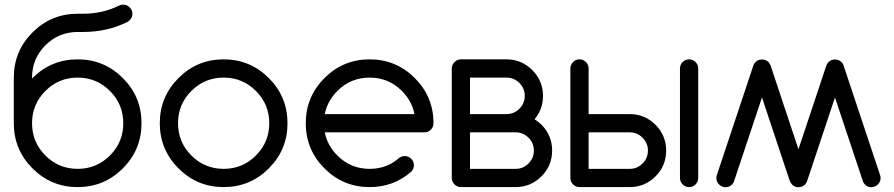

<svg xmlns="http://www.w3.org/2000/svg" viewBox="-20 -801 3829 822"><path d="M117.2 -464.8Q118.2 -465.8 119.1 -466.8Q199.2 -546.9 312.5 -546.9Q425.8 -546.9 505.9 -466.8Q585.9 -386.7 585.9 -273.4Q585.9 -160.2 505.9 -80.1Q425.8 0 312.5 0Q199.2 0 119.1 -80.1Q39.1 -160.2 39.1 -273.4V-468.8Q39.1 -582 119.1 -662.1Q199.2 -742.2 312.5 -742.2H335Q419.9 -742.2 490.2 -777.3Q498 -781.2 507.8 -781.2Q523.4 -781.2 535.2 -769.5Q546.9 -757.8 546.9 -742.2Q546.9 -726.1 535.6 -714.8Q530.8 -710 525.4 -707Q439.5 -664.1 335 -664.1H312.5Q231.4 -664.1 174.3 -606.9Q117.2 -549.8 117.2 -468.8ZM450.7 -135.3Q507.8 -192.4 507.8 -273.4Q507.8 -354.5 450.7 -411.6Q393.6 -468.8 312.5 -468.8Q231.4 -468.8 174.3 -411.6Q117.2 -354.5 117.2 -273.4Q117.2 -192.4 174.3 -135.3Q231.4 -78.1 312.5 -78.1Q393.6 -78.1 450.7 -135.3Z M1075.7 -411.6Q1018.6 -468.8 937.5 -468.8Q856.4 -468.8 799.3 -411.6Q742.2 -354.5 742.2 -273.4Q742.2 -192.4 799.3 -135.3Q856.4 -78.1 937.5 -78.1Q1018.6 -78.1 1075.7 -135.3Q1132.8 -192.4 1132.8 -273.4Q1132.8 -354.5 1075.7 -411.6ZM1130.9 -466.8Q1210.9 -386.7 1210.9 -273.4Q1210.9 -160.2 1130.9 -80.1Q1050.8 0 937.5 0Q824.2 0 744.1 -80.1Q664.1 -160.2 664.1 -273.4Q664.1 -386.7 744.1 -466.8Q824.2 -546.9 937.5 -546.9Q1050.8 -546.9 1130.9 -466.8Z M1712.9 -132.8Q1729 -132.8 1740.5 -121.3Q1752 -109.9 1752 -93.8Q1752 -77.6 1740.7 -65.9Q1665 0 1562.5 0Q1449.2 0 1369.1 -80.1Q1289.1 -160.2 1289.1 -273.4Q1289.1 -386.7 1369.1 -466.8Q1449.2 -546.9 1562.5 -546.9Q1675.8 -546.9 1755.9 -466.8Q1835.9 -386.7 1835.9 -273.4Q1835.9 -257.3 1824.5 -245.8Q1813 -234.4 1796.9 -234.4H1370.6Q1381.3 -178.2 1424.3 -135.3Q1481.4 -78.1 1562.5 -78.1Q1635.7 -78.1 1688.5 -124.5Q1699.2 -132.8 1712.9 -132.8ZM1754.4 -312.5Q1743.7 -368.7 1700.7 -411.6Q1643.6 -468.8 1562.5 -468.8Q1481.4 -468.8 1424.3 -411.6Q1381.3 -368.7 1370.6 -312.5Z M1953.1 -546.9H2148.4Q2212.9 -546.9 2258.8 -501Q2304.7 -455.1 2304.7 -390.6Q2304.7 -333 2268.6 -290.5Q2284.2 -280.8 2298.3 -267.1Q2343.8 -221.2 2343.8 -156.2Q2343.8 -91.8 2297.9 -45.9Q2252 0 2187.5 0H1953.1Q1937.5 0 1925.8 -11.7Q1914.1 -23.4 1914.1 -39.1V-507.8Q1914.1 -523.4 1925.8 -535.2Q1937.5 -546.9 1953.1 -546.9ZM2187.5 -78.1Q2219.7 -78.1 2242.7 -101.1Q2265.6 -124 2265.6 -156.2Q2265.6 -188.5 2242.7 -211.4Q2219.7 -234.4 2187.5 -234.4H1992.2V-78.1ZM2148.4 -312.5Q2180.7 -312.5 2203.6 -335.4Q2226.6 -358.4 2226.6 -390.6Q2226.6 -422.9 2203.6 -445.8Q2180.7 -468.8 2148.4 -468.8H1992.2V-312.5Z M2500 -507.8V-312.5H2675.8Q2740.7 -312.5 2786.4 -266.8Q2832 -221.2 2832 -156.2Q2832 -91.3 2786.4 -45.7Q2740.7 0 2675.8 0H2460.9Q2444.8 0 2433.3 -11.5Q2421.9 -22.9 2421.9 -39.1V-508.8Q2422.4 -524.4 2433.6 -535.6Q2444.8 -546.9 2460.9 -546.9Q2477.1 -546.9 2488.5 -535.4Q2500 -523.9 2500 -507.8ZM2675.8 -78.1Q2708 -78.1 2731 -101.1Q2753.9 -124 2753.9 -156.2Q2753.9 -188.5 2731 -211.4Q2708 -234.4 2675.8 -234.4H2500V-78.1ZM2891.1 -507.8Q2891.1 -523.9 2902.6 -535.4Q2914.1 -546.9 2930.2 -546.9Q2946.3 -546.9 2957.8 -535.4Q2969.2 -523.9 2969.2 -507.8V-39.1Q2969.2 -22.9 2957.8 -11.5Q2946.3 0 2930.2 0Q2914.1 0 2902.6 -11.5Q2891.1 -22.9 2891.1 -39.1Z M3371.1 -10.7Q3363.8 -18.6 3360.4 -28.8L3242.2 -383.8L3121.6 -22Q3118.7 -16.1 3113.8 -10.7Q3102.1 0.5 3085.9 0.5Q3070.3 0.5 3058.6 -11.2Q3046.9 -22.5 3046.9 -38.6Q3046.9 -46.4 3049.8 -53.7L3205.6 -521.5Q3208.5 -528.8 3214.8 -535.6Q3226.1 -546.4 3242.2 -546.4Q3258.3 -546.4 3270 -535.6Q3275.9 -528.8 3278.8 -521.5L3398.4 -162.1L3518.1 -521.5Q3521 -528.8 3527.3 -535.6Q3538.6 -546.4 3554.7 -546.4Q3570.8 -546.4 3582.5 -535.6Q3588.4 -528.8 3591.3 -521.5L3747.1 -53.7Q3750 -46.4 3750 -38.6Q3750 -22.5 3738.3 -11.2Q3726.6 0 3710.9 0.5Q3694.8 0.5 3683.6 -10.7Q3678.2 -16.1 3675.3 -22L3554.7 -383.8L3436.5 -28.8Q3433.6 -18.6 3426.3 -10.7Q3414.6 0.5 3398.4 0.5Q3382.3 0.5 3371.1 -10.7Z"/></svg>

Font: Comfortaa
Style: Regular
Weight: 400
Designer: Johan Aakerlund
Foundry: Johan Aakerlund
Version: Version 2.001; ttfautohint (v1.4.1)